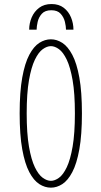

<svg xmlns="http://www.w3.org/2000/svg" viewBox="-20 -896 490 928"><path d="M226 11Q197 11 170 -6.2Q143 -23.5 121.5 -64.2Q100 -105 87.5 -174.5Q75 -244 75 -348Q75 -452 87.5 -521.2Q100 -590.5 121.5 -631Q143 -671.5 170 -688.8Q197 -706 226 -706Q254.5 -706 281.2 -688.8Q308 -671.5 329.5 -631Q351 -590.5 363.5 -521.2Q376 -452 376 -348Q376 -244 363.5 -174.5Q351 -105 329.5 -64.2Q308 -23.5 281.2 -6.2Q254.5 11 226 11ZM226 -22Q245 -22 265.2 -36.8Q285.5 -51.5 302.8 -87.8Q320 -124 331 -187.5Q342 -251 342 -348Q342 -445 331 -508Q320 -571 302.8 -607.2Q285.5 -643.5 265.2 -658.2Q245 -673 226 -673Q207 -673 186.5 -658.2Q166 -643.5 148.5 -607.2Q131 -571 120 -508Q109 -445 109 -348Q109 -251 120 -187.5Q131 -124 148.5 -87.8Q166 -51.5 186.5 -36.8Q207 -22 226 -22ZM229 -876.5Q264.5 -876.5 288 -858.5Q311.5 -840.5 323.2 -812Q335 -783.5 335 -752.5H299Q299 -768 293.8 -790.2Q288.5 -812.5 273.2 -829.5Q258 -846.5 228 -846.5Q197.5 -846.5 182.2 -829.5Q167 -812.5 162 -790.2Q157 -768 157 -752.5H121Q121 -783.5 133.2 -812Q145.5 -840.5 169.5 -858.5Q193.5 -876.5 229 -876.5Z"/></svg>

Font: Trispace Condensed Thin
Style: Regular
Weight: 100
Width: 3
Designer: Tyler Finck
Foundry: Etcetera Type Company
Version: Version 1.210; ttfautohint (v1.8.3)